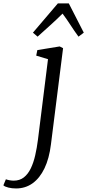

<svg xmlns="http://www.w3.org/2000/svg" viewBox="-142 -834 504 1108"><path d="M152 -1Q142 80.5 114.8 137.2Q87.5 194 46 223.8Q4.5 253.5 -49.5 253.5Q-73 253.5 -93.5 248.5Q-114 243.5 -122.5 235.5L-108 200.5Q-101 203.5 -88 206Q-75 208.5 -63 208.5Q-28.5 208.5 -4.5 189.8Q19.5 171 35.5 138Q51.5 105 61.2 62.2Q71 19.5 77 -28L135 -492.5L67 -513L73.5 -545L202.5 -566L222 -556ZM75 -622.5 48 -645.5 192 -814.5H255L341.5 -645.5L311 -622.5Q286.5 -656 265.2 -689Q244 -722 219 -755.5Q185.5 -722 148.8 -689Q112 -656 75 -622.5Z"/></svg>

Font: Merriweather Light
Style: Italic
Weight: 300
Italic angle: -7.8°
Designer: Eben Sorkin
Foundry: Eben Sorkin
Version: Version 2.101